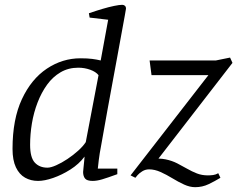

<svg xmlns="http://www.w3.org/2000/svg" viewBox="-20 -744 985 797"><path d="M138 7Q108 7 84 -6.5Q60 -20 46 -49.5Q32 -79 32 -126Q32 -249 71 -332.5Q110 -416 174.5 -459Q239 -502 314 -502Q343 -502 362.5 -499.5Q382 -497 398 -493L429 -662L352 -671L349 -689Q378 -699 405 -707Q432 -715 454 -719.5Q476 -724 487 -724Q494 -724 498.5 -720Q503 -716 503 -708Q503 -706 498 -679Q493 -652 485 -608Q477 -564 467 -509.5Q457 -455 446.5 -398.5Q436 -342 426.5 -289.5Q417 -237 410 -197Q406 -172 402 -152Q398 -132 394 -107.5Q390 -83 386 -44H467V-21Q426 -6 404 0.5Q382 7 365 7Q341 7 333 -3Q325 -13 325 -30Q325 -32 326.5 -46.5Q328 -61 329.5 -76Q331 -91 331 -94Q308 -63 272.5 -40.5Q237 -18 201 -5.5Q165 7 138 7ZM177 -48Q191 -48 213.5 -58Q236 -68 260 -84Q284 -100 304.5 -118.5Q325 -137 336 -154L389 -432Q378 -446 354.5 -454.5Q331 -463 305 -463Q264 -463 231.5 -444Q199 -425 175.5 -392.5Q152 -360 136 -318.5Q120 -277 112.5 -232Q105 -187 105 -143Q105 -90 124.5 -69Q144 -48 177 -48ZM790 33Q768 33 744 22Q720 11 695.5 -4Q671 -19 646.5 -30Q622 -41 599 -41Q584 -41 571.5 -33.5Q559 -26 551.5 -17.5Q544 -9 542 -6L522 -16L845 -432H609L601 -493H876L935 -505L945 -483L621 -64L607 -84Q641 -88 667.5 -82.5Q694 -77 715.5 -66Q737 -55 757 -43.5Q777 -32 797.5 -24Q818 -16 843 -16Q854 -16 865 -17.5Q876 -19 886 -25L895 -6Q872 8 846 20.5Q820 33 790 33Z"/></svg>

Font: Manuale Light
Style: Italic
Weight: 300
Italic angle: -11°
Version: Version 1.002